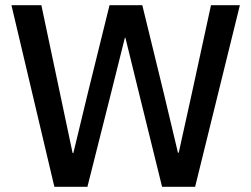

<svg xmlns="http://www.w3.org/2000/svg" viewBox="-20 -718 966 738"><path d="M189 0 24 -698H139L210 -362L259 -130H262L318 -362L401 -698H527L609 -362L664 -131H667L718 -362L791 -698H902L730 0H603L514 -361L462 -573H460L407 -361L316 0Z"/></svg>

Font: IBM Plex Sans Hebrew Medium
Style: Regular
Weight: 500
Designer: Mike Abbink, Paul van der Laan, Pieter van Rosmalen, Yanek Iontef
Foundry: Bold Monday
Version: Version 1.2